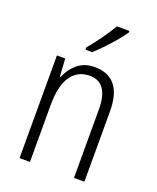

<svg xmlns="http://www.w3.org/2000/svg" viewBox="-142 -850 765 935"><g transform="rotate(20 240.5 -382.5)"><path d="M268 -542Q337 -542 373.5 -498.5Q410 -455 410 -363V0H356V-353Q356 -425 331.5 -459.5Q307 -494 260 -494Q197 -494 162.5 -444.5Q128 -395 128 -294V0H74V-532H117L123 -440H127Q143 -482 178.5 -512Q214 -542 268 -542ZM365 -757Q350 -735 326.5 -707Q303 -679 277 -652Q251 -625 230 -606H195V-617Q225 -654 252.5 -692Q280 -730 300 -765H365Z"/></g></svg>

Font: Noto Sans Khmer UI Condensed Light
Style: Regular
Weight: 300
Width: 3
Designer: Danh Hong and the Monotype Design Team
Foundry: Monotype Imaging Inc.
Version: Version 2.002; ttfautohint (v1.8.4.7-5d5b)